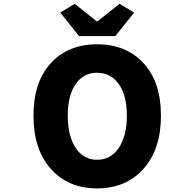

<svg xmlns="http://www.w3.org/2000/svg" viewBox="-20 -995 1040 1028"><path d="M159.2 -376Q159.2 -555.7 252 -656.7Q344.7 -757.8 500 -757.8Q655.3 -757.8 748.5 -656.7Q841.8 -555.7 841.8 -376Q841.8 -195.3 748 -90.8Q654.3 13.7 500 13.7Q345.7 13.7 252.4 -90.8Q159.2 -195.3 159.2 -376ZM659.2 -376Q659.2 -483.4 616.2 -544.4Q573.2 -605.5 500 -605.5Q426.8 -605.5 384.8 -544.4Q342.8 -483.4 342.8 -376Q342.8 -267.6 384.8 -203.6Q426.8 -139.6 500 -139.6Q573.2 -139.6 616.2 -203.6Q659.2 -267.6 659.2 -376ZM403.3 -801.8 302.7 -927.7 379.9 -974.6 498 -880.9H502L620.1 -974.6L698.2 -927.7L597.7 -801.8Z"/></svg>

Font: Gen Shin Gothic Monospace Heavy
Style: Bold
Weight: 800
Designer: [Source Han Sans]
Ryoko NISHIZUKA  (kana & ideographs); Paul D. Hunt (Latin, Greek & Cyrillic); Wenlong ZHANG  (bopomofo
Version: Version 1.002.20150607